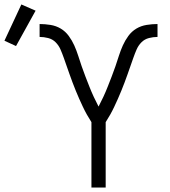

<svg xmlns="http://www.w3.org/2000/svg" viewBox="-143 -843 763 863"><path d="M268 0V-294Q257 -311 247.5 -328Q238 -345 229.5 -363Q221 -381 213 -399Q205 -417 197.5 -435.5Q190 -454 183 -472.5Q176 -491 169.5 -509.5Q163 -528 156.5 -546.5Q150 -565 143.5 -583.5Q137 -602 129 -620.5Q121 -639 107 -653Q93 -667 73.5 -672Q54 -677 35 -677V-735Q59 -735 84 -731Q109 -727 130 -714.5Q151 -702 166 -681.5Q181 -661 191 -638.5Q201 -616 208.5 -592.5Q216 -569 224 -545.5Q232 -522 241 -499Q250 -476 259 -453Q268 -430 278.5 -407.5Q289 -385 300 -364Q311 -385 321.5 -407.5Q332 -430 341 -453Q350 -476 359 -499Q368 -522 376 -545.5Q384 -569 391.5 -592.5Q399 -616 409 -638.5Q419 -661 434 -681.5Q449 -702 470 -714.5Q491 -727 516 -731Q541 -735 565 -735V-677Q546 -677 526.5 -672Q507 -667 493 -653Q479 -639 471 -620.5Q463 -602 456.5 -583.5Q450 -565 443.5 -546.5Q437 -528 430.5 -509.5Q424 -491 417 -472.5Q410 -454 402.5 -435.5Q395 -417 387 -399Q379 -381 370.5 -363Q362 -345 352.5 -328Q343 -311 332 -294V0ZM-71 -636 -123 -660 -47 -823 17 -795Z"/></svg>

Font: Iosevka Custom Light Extended
Style: Regular
Weight: 300
Width: 7
Monospace: yes
Designer: Belleve Invis
Foundry: Belleve Invis
Version: Version 11.2.4; ttfautohint (v1.8.4)